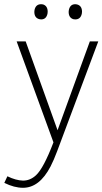

<svg xmlns="http://www.w3.org/2000/svg" viewBox="-82 -685 486 912"><path d="M344.7 -488.3 191.4 -66.4 40 -488.3H-2.9L171.9 -8.8Q125 114.3 88.9 147.5Q61.5 172.9 27.3 172.9Q-6.8 171.9 -46.9 152.3L-61.5 183.6Q-14.6 207 27.3 207Q105.5 207 158.2 105.5Q173.8 75.2 189.5 33.2L384.8 -488.3ZM144.5 -628.9Q144.5 -657.2 122.1 -664.1Q117.2 -665 113.3 -665Q87.9 -665 82 -637.7Q81.1 -632.8 81.1 -628.9Q81.1 -599.6 105.5 -593.8Q109.4 -592.8 113.3 -592.8Q137.7 -592.8 143.6 -620.1Q144.5 -625 144.5 -628.9ZM307.6 -628.9Q307.6 -658.2 283.2 -664.1Q279.3 -665 275.4 -665Q251 -665 245.1 -637.7Q244.1 -632.8 244.1 -628.9Q244.1 -600.6 266.6 -593.8Q271.5 -592.8 275.4 -592.8Q300.8 -592.8 306.6 -620.1Q307.6 -625 307.6 -628.9Z"/></svg>

Font: Yaldevi Colombo ExtraLight
Style: Regular
Weight: 275
Designer: Sol Matas, Denzil Rajitha, Kosala Senevirathne and Pathum Egodawatta
Foundry: Mooniak
Version: Version 1.020 ; ttfautohint (v1.6)